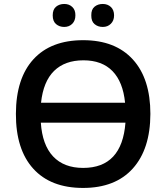

<svg xmlns="http://www.w3.org/2000/svg" viewBox="-20 -925 828 955"><path d="M184.1 -414.1H602.1Q591.8 -517.6 539.6 -571.3Q487.3 -625 395 -625Q302.7 -625 249 -572.3Q195.3 -519.5 184.1 -414.1ZM393.6 -89.8Q586.9 -89.8 604 -314.9H183.1Q190.4 -204.1 244.1 -147Q297.9 -89.8 393.6 -89.8ZM728 -358.4Q727.5 -183.6 640.6 -86.9Q553.7 9.8 393.1 9.8Q232.4 9.8 145.5 -85.9Q58.6 -181.6 59.1 -358.9Q59.6 -535.6 146.5 -630.4Q233.4 -725.1 393.6 -725.1Q553.7 -725.1 641.1 -628.9Q728 -533.2 728 -358.4ZM434.1 -848.6Q433.6 -877.9 450.2 -891.6Q466.8 -905.3 491.2 -905.3Q515.6 -905.3 531.7 -890.1Q547.4 -875 547.4 -848.6Q547.4 -822.3 531.2 -806.6Q515.6 -791 491.2 -791Q466.8 -791 450.2 -805.2Q433.6 -819.3 434.1 -848.6ZM355 -848.6Q355 -822.3 339.4 -806.6Q323.7 -791 299.3 -791Q275.4 -791 258.8 -805.2Q242.2 -819.3 242.2 -848.6Q242.2 -877.9 258.8 -891.6Q275.4 -905.3 299.8 -905.3Q324.2 -905.3 339.8 -890.1Q355.5 -875 355 -848.6Z"/></svg>

Font: OpenSans-Semibold
Style: Regular
Weight: 600
Foundry: Ascender Corporation
Version: Version 1.10